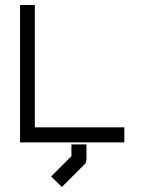

<svg xmlns="http://www.w3.org/2000/svg" viewBox="-20 -617 580 766"><path d="M265 -41H325V18Q325 31 317 39L227 129L184 87L265 6ZM60 -597H119V-109H476V-49H60Z"/></svg>

Font: IBM 3270
Style: Regular
Weight: 400
Monospace: yes
Version: Version 2.3.1